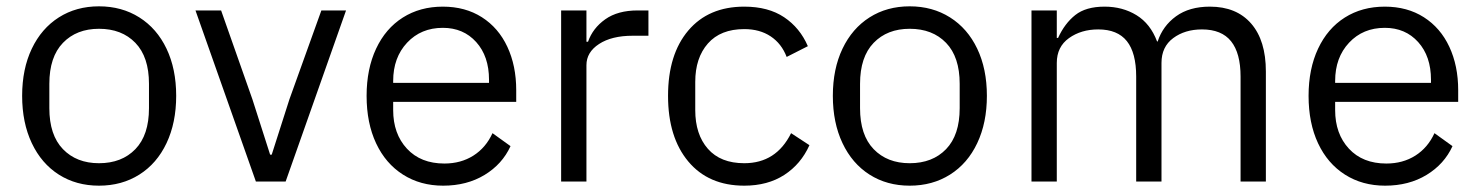

<svg xmlns="http://www.w3.org/2000/svg" viewBox="-20 -574 4681 607"><path d="M50 -271Q50 -356 80.5 -420Q111 -484 166 -519Q221 -554 293 -554Q365 -554 420.5 -519Q476 -484 506.5 -420Q537 -356 537 -271Q537 -186 506.5 -121.5Q476 -57 420.5 -22Q365 13 293 13Q221 13 166 -22Q111 -57 80.5 -121.5Q50 -186 50 -271ZM451 -232V-309Q451 -394 408 -438.5Q365 -483 293 -483Q222 -483 179 -438.5Q136 -394 136 -309V-232Q136 -147 179 -102.5Q222 -58 293 -58Q365 -58 408 -102.5Q451 -147 451 -232Z M883 0H789L598 -541H679L778 -260L834 -85H839L895 -260L996 -541H1074Z M1139 -271Q1139 -356 1169 -420Q1199 -484 1253.5 -518.5Q1308 -553 1380 -553Q1451 -553 1503.5 -519.5Q1556 -486 1584 -426Q1612 -366 1612 -289V-252H1223V-226Q1223 -151 1266.5 -104Q1310 -57 1385 -57Q1437 -57 1476.5 -82Q1516 -107 1537 -153L1594 -112Q1568 -55 1512 -21Q1456 13 1381 13Q1309 13 1254 -22Q1199 -57 1169 -121Q1139 -185 1139 -271ZM1223 -312H1526V-322Q1526 -396 1485.5 -441Q1445 -486 1380 -486Q1311 -486 1267 -439Q1223 -392 1223 -318Z M1754 0V-541H1834V-442H1839Q1854 -485 1893.5 -513Q1933 -541 1996 -541H2030V-461H1980Q1914 -461 1874 -435Q1834 -409 1834 -368V0Z M2092 -271Q2092 -402 2156 -477.5Q2220 -553 2333 -553Q2409 -553 2459 -519.5Q2509 -486 2534 -428L2467 -394Q2451 -436 2416.5 -459Q2382 -482 2333 -482Q2258 -482 2218 -436.5Q2178 -391 2178 -315V-226Q2178 -149 2218 -103.5Q2258 -58 2333 -58Q2434 -58 2481 -153L2539 -115Q2512 -55 2459.5 -21Q2407 13 2333 13Q2220 13 2156 -63.5Q2092 -140 2092 -271Z M2613 -271Q2613 -356 2643.5 -420Q2674 -484 2729 -519Q2784 -554 2856 -554Q2928 -554 2983.5 -519Q3039 -484 3069.5 -420Q3100 -356 3100 -271Q3100 -186 3069.5 -121.5Q3039 -57 2983.5 -22Q2928 13 2856 13Q2784 13 2729 -22Q2674 -57 2643.5 -121.5Q2613 -186 2613 -271ZM3014 -232V-309Q3014 -394 2971 -438.5Q2928 -483 2856 -483Q2785 -483 2742 -438.5Q2699 -394 2699 -309V-232Q2699 -147 2742 -102.5Q2785 -58 2856 -58Q2928 -58 2971 -102.5Q3014 -147 3014 -232Z M3241 0V-541H3321V-454H3325Q3346 -500 3379.5 -526.5Q3413 -553 3472 -553Q3529 -553 3573 -526Q3617 -499 3638 -443H3640Q3656 -492 3698 -522.5Q3740 -553 3805 -553Q3889 -553 3935.5 -499.5Q3982 -446 3982 -348V0H3902V-332Q3902 -406 3872 -443.5Q3842 -481 3780 -481Q3726 -481 3689 -453.5Q3652 -426 3652 -375V0H3572V-332Q3572 -407 3542.5 -444Q3513 -481 3452 -481Q3398 -481 3359.5 -453.5Q3321 -426 3321 -375V0Z M4117 -271Q4117 -356 4147 -420Q4177 -484 4231.5 -518.5Q4286 -553 4358 -553Q4429 -553 4481.5 -519.5Q4534 -486 4562 -426Q4590 -366 4590 -289V-252H4201V-226Q4201 -151 4244.5 -104Q4288 -57 4363 -57Q4415 -57 4454.5 -82Q4494 -107 4515 -153L4572 -112Q4546 -55 4490 -21Q4434 13 4359 13Q4287 13 4232 -22Q4177 -57 4147 -121Q4117 -185 4117 -271ZM4201 -312H4504V-322Q4504 -396 4463.5 -441Q4423 -486 4358 -486Q4289 -486 4245 -439Q4201 -392 4201 -318Z"/></svg>

Font: IBM Plex Sans JP
Style: Regular
Weight: 400
Designer: Mike Abbink; Paul van der Laan; Pieter van Rosmalen; Wujin Sim; Yejin Wi; Jinhee Kim; Boomi Park; Yona Kim; Kichan Ma
Foundry: Sandoll Inc.
Version: Version 1.001